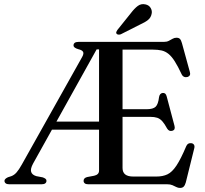

<svg xmlns="http://www.w3.org/2000/svg" viewBox="-20 -906 1006 944"><path d="M510.5 -700 500.5 -663H455L142.5 -101.5Q128.5 -75.5 133.2 -60.8Q138 -46 158.5 -40L190 -34Q198.5 -31 203.5 -27.2Q208.5 -23.5 208.5 -17Q208.5 -9.5 202.8 -4.8Q197 0 185 0H25Q13.5 0 7.8 -4.8Q2 -9.5 2 -17Q2 -26.5 19 -34.5L36 -40Q50.5 -45.5 62 -59Q73.5 -72.5 87 -96.5L384 -626Q393.5 -643 388.2 -651.5Q383 -660 365.5 -664Q353.5 -667.5 347.5 -672Q341.5 -676.5 341.5 -683Q341.5 -691 347.5 -695.5Q353.5 -700 365.5 -700ZM218 -308H494L497 -268.5H213.5ZM540 -369H701Q732.5 -369 745.2 -381.2Q758 -393.5 762 -429Q765.5 -447.5 780 -449Q795 -450.5 799.5 -432L838 -287Q843 -267.5 827.5 -263Q811.5 -258.5 802 -273.5Q789 -297.5 777.8 -310Q766.5 -322.5 752.8 -327Q739 -331.5 718.5 -331.5H540ZM467 -67.5V-700H784.5Q800 -700 810 -705.2Q820 -710.5 828.8 -715.5Q837.5 -720.5 848 -720.5Q859 -720.5 864.8 -714.5Q870.5 -708.5 874.5 -694L913.5 -552Q916.5 -542.5 913.2 -536.2Q910 -530 902 -527.5Q892.5 -525 884.8 -528.5Q877 -532 872.5 -542Q854.5 -580.5 839.2 -604.5Q824 -628.5 808.5 -641Q793 -653.5 774.8 -657.8Q756.5 -662 732.5 -662H582.5V-80Q582.5 -59 595.5 -48.5Q608.5 -38 635.5 -38H748.5Q780.5 -38 803.2 -48.8Q826 -59.5 847.5 -91.8Q869 -124 896 -188Q900 -196.5 906.2 -199.8Q912.5 -203 920.5 -202Q929.5 -201 933.8 -194.2Q938 -187.5 935 -176.5L893.5 -9Q889.5 5 883.2 11.5Q877 18 865 18Q855.5 18 846.8 13.5Q838 9 827.8 4.5Q817.5 0 802 0H413.5Q402 0 396.5 -4.8Q391 -9.5 391 -17Q391 -31 408.5 -35.5L443 -42Q454.5 -44.5 460.8 -50.8Q467 -57 467 -67.5ZM623.5 -841.5Q641 -864.5 657.5 -876.8Q674 -889 694.5 -884.5Q712.5 -881 720.8 -866.8Q729 -852.5 725.5 -838Q722 -819.5 707.8 -808Q693.5 -796.5 671 -786.5L574 -737.5Q569 -735.5 563 -735.8Q557 -736 553.5 -739.5Q550 -744 551.8 -748.8Q553.5 -753.5 557 -758.5Z"/></svg>

Font: Fraunces 28pt
Style: Regular
Weight: 400
Version: Version 1.000;[b76b70a41]